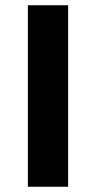

<svg xmlns="http://www.w3.org/2000/svg" viewBox="-20 -710 332 730"><path d="M86 0V-690H239V0Z"/></svg>

Font: Taylor Sans Bold LRS
Style: Bold
Weight: 700
Italic angle: -8°
Designer: Natanael Gama
Version: Version 1.001 September 8, 2015